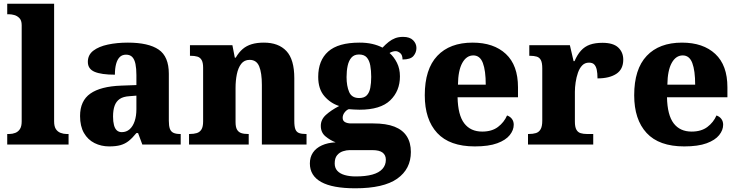

<svg xmlns="http://www.w3.org/2000/svg" viewBox="-20 -780 3984 1036"><path d="M19 0V-57H30Q47 -57 62.5 -63Q78 -69 87.5 -83.5Q97 -98 97 -125V-644Q97 -670 84.5 -682.5Q72 -695 56.5 -699Q41 -703 30 -703H19V-760H272V-125Q272 -98 281.5 -83.5Q291 -69 307 -63Q323 -57 339 -57H350V0Z M569 10Q526 10 490 -8Q454 -26 433 -62.5Q412 -99 412 -154Q412 -236 467.5 -275Q523 -314 634 -318L716 -321V-375Q716 -410 711 -434.5Q706 -459 694 -472Q682 -485 660 -485Q639 -485 626 -472Q613 -459 606.5 -435Q600 -411 600 -377Q527 -377 490.5 -392.5Q454 -408 454 -446Q454 -484 483.5 -506.5Q513 -529 562 -539.5Q611 -550 670 -550Q781 -550 836 -512.5Q891 -475 891 -382V-128Q891 -101 896.5 -85.5Q902 -70 915.5 -63.5Q929 -57 951 -57H955V0H748L725 -62H716Q694 -35 674.5 -19.5Q655 -4 630.5 3Q606 10 569 10ZM637 -67Q662 -67 679.5 -82.5Q697 -98 706.5 -126Q716 -154 716 -191V-264L679 -261Q645 -259 626 -246Q607 -233 598.5 -209.5Q590 -186 590 -151Q590 -124 595 -105Q600 -86 610.5 -76.5Q621 -67 637 -67Z M1000 0V-57H1003Q1026 -57 1042 -62Q1058 -67 1067 -81.5Q1076 -96 1076 -125V-415Q1076 -442 1068 -456Q1060 -470 1045 -474.5Q1030 -479 1008 -479H1005V-536H1234L1247 -469H1252Q1269 -498 1289.5 -515.5Q1310 -533 1338 -541.5Q1366 -550 1404 -550Q1483 -550 1525.5 -504.5Q1568 -459 1568 -358V-128Q1568 -97 1574 -82Q1580 -67 1594 -62Q1608 -57 1630 -57H1634V0H1393V-322Q1393 -387 1378.5 -422Q1364 -457 1327 -457Q1298 -457 1281.5 -435.5Q1265 -414 1258 -379.5Q1251 -345 1251 -305V-122Q1251 -94 1259 -80.5Q1267 -67 1281.5 -62Q1296 -57 1318 -57H1322V0Z M1897 236Q1774 236 1713 202Q1652 168 1652 102Q1652 68 1668.5 43.5Q1685 19 1716.5 4.5Q1748 -10 1791 -12Q1762 -23 1736.5 -44Q1711 -65 1711 -101Q1711 -135 1738.5 -160Q1766 -185 1810 -208Q1763 -223 1730 -261.5Q1697 -300 1697 -365Q1697 -454 1751 -502Q1805 -550 1920 -550Q1958 -550 1988.5 -543Q2019 -536 2044 -523Q2061 -541 2077.5 -554Q2094 -567 2112.5 -574Q2131 -581 2155 -581Q2191 -581 2209 -563Q2227 -545 2227 -521Q2227 -497 2211 -478Q2195 -459 2152 -459Q2152 -483 2139.5 -493.5Q2127 -504 2115 -504Q2106 -504 2097 -501Q2088 -498 2082 -494Q2106 -473 2122 -441Q2138 -409 2138 -368Q2138 -289 2085.5 -238.5Q2033 -188 1920 -188Q1910 -188 1890.5 -189Q1871 -190 1862 -191Q1850 -187 1839.5 -173.5Q1829 -160 1829 -144Q1829 -128 1842 -121Q1855 -114 1874 -114H1994Q2064 -114 2108.5 -96.5Q2153 -79 2175 -44.5Q2197 -10 2197 40Q2197 132 2123.5 184Q2050 236 1897 236ZM1899 172Q1953 172 1989 162Q2025 152 2043.5 131.5Q2062 111 2062 82Q2062 57 2044.5 43.5Q2027 30 1989 30H1866Q1850 30 1831 36Q1812 42 1799 57.5Q1786 73 1786 102Q1786 126 1800 141.5Q1814 157 1840 164.5Q1866 172 1899 172ZM1918 -251Q1945 -251 1959 -265.5Q1973 -280 1978 -306Q1983 -332 1983 -365Q1983 -399 1978 -426.5Q1973 -454 1959 -470Q1945 -486 1917 -486Q1891 -486 1876.5 -469.5Q1862 -453 1856 -425.5Q1850 -398 1850 -364Q1850 -316 1864 -283.5Q1878 -251 1918 -251Z M2542 10Q2406 10 2339 -62.5Q2272 -135 2272 -266Q2272 -407 2339.5 -478.5Q2407 -550 2530 -550Q2644 -550 2709.5 -489Q2775 -428 2775 -309V-255H2449Q2451 -159 2485 -114.5Q2519 -70 2582 -70Q2634 -70 2667 -95Q2700 -120 2716 -157Q2733 -151 2742.5 -138Q2752 -125 2752 -107Q2752 -78 2730.5 -51Q2709 -24 2663 -7Q2617 10 2542 10ZM2601 -323Q2601 -399 2585.5 -440Q2570 -481 2534 -481Q2497 -481 2474.5 -440.5Q2452 -400 2451 -323Z M2829 0V-57H2833Q2856 -57 2872 -62Q2888 -67 2897 -82.5Q2906 -98 2906 -129V-411Q2906 -441 2898.5 -455.5Q2891 -470 2876 -474.5Q2861 -479 2839 -479H2836V-536H3055L3075 -450H3080Q3095 -485 3115 -507Q3135 -529 3163 -539Q3191 -549 3231 -549Q3289 -549 3316 -523.5Q3343 -498 3343 -458Q3343 -406 3305.5 -381.5Q3268 -357 3204 -357Q3204 -385 3200 -403.5Q3196 -422 3186.5 -432Q3177 -442 3158 -442Q3136 -442 3121.5 -427Q3107 -412 3098.5 -387.5Q3090 -363 3086 -335.5Q3082 -308 3082 -285V-124Q3082 -95 3090 -80.5Q3098 -66 3113 -61.5Q3128 -57 3147 -57H3181V0Z M3672 10Q3536 10 3469 -62.5Q3402 -135 3402 -266Q3402 -407 3469.5 -478.5Q3537 -550 3660 -550Q3774 -550 3839.5 -489Q3905 -428 3905 -309V-255H3579Q3581 -159 3615 -114.5Q3649 -70 3712 -70Q3764 -70 3797 -95Q3830 -120 3846 -157Q3863 -151 3872.5 -138Q3882 -125 3882 -107Q3882 -78 3860.5 -51Q3839 -24 3793 -7Q3747 10 3672 10ZM3731 -323Q3731 -399 3715.5 -440Q3700 -481 3664 -481Q3627 -481 3604.5 -440.5Q3582 -400 3581 -323Z"/></svg>

Font: Noto Serif Armenian ExtraBold
Style: Regular
Weight: 800
Version: Version 2.007